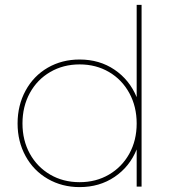

<svg xmlns="http://www.w3.org/2000/svg" viewBox="-20 -762 713 784"><path d="M558.1 0H538.1V-151.9Q509.3 -81.1 447.8 -39.6Q386.2 2 305.2 2Q233.4 2 175.3 -31.5Q117.2 -64.9 84.5 -124.5Q51.8 -184.1 51.8 -257.8Q51.8 -332 84.5 -392.1Q117.2 -452.1 175 -485.6Q232.9 -519 305.2 -519Q386.2 -519 447.5 -477.5Q508.8 -436 538.1 -365.2V-742.2H558.1ZM538.1 -257.8Q538.1 -326.7 508.1 -381.8Q478 -437 425 -468Q372.1 -499 305.2 -499Q238.3 -499 185.1 -468Q131.8 -437 101.8 -382.1Q71.8 -327.1 71.8 -257.8Q71.8 -189 101.8 -134.5Q131.8 -80.1 184.8 -49.1Q237.8 -18.1 305.2 -18.1Q372.1 -18.1 425 -49.1Q478 -80.1 508.1 -134.5Q538.1 -189 538.1 -257.8Z"/></svg>

Font: Montserrat
Style: Thin
Weight: 250
Designer: Julieta Ulanovsky
Foundry: Julieta Ulanovsky
Version: Version 1.000;PS 002.000;hotconv 1.0.70;makeotf.lib2.5.58329